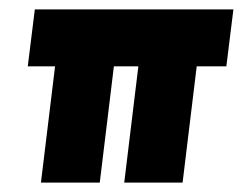

<svg xmlns="http://www.w3.org/2000/svg" viewBox="-20 -388 516 408"><path d="M476 -368 461 -247H398L368 0H244L274 -247H222L192 0H67L97 -247H39L54 -368Z"/></svg>

Font: Josefin Sans
Style: Bold Italic
Weight: 700
Italic angle: -7°
Designer: Santiago Orozco
Foundry: Typemade
Version: Version 2.000